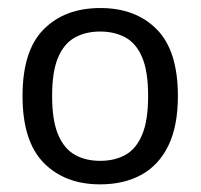

<svg xmlns="http://www.w3.org/2000/svg" viewBox="-20 -768 512 490"><path d="M235.5 -297.5Q145.5 -297.5 91.5 -352.5Q37.5 -407.5 37.5 -523Q37.5 -639 91.5 -693.2Q145.5 -747.5 236 -747.5Q326.5 -747.5 380.2 -693Q434 -638.5 434 -523Q434 -446 409.5 -396Q385 -346 340.5 -321.8Q296 -297.5 235.5 -297.5ZM235.5 -357.5Q273 -357.5 300.5 -373Q328 -388.5 343 -424.8Q358 -461 358 -523Q358 -585.5 343 -621.2Q328 -657 300.5 -672.2Q273 -687.5 235.5 -687.5Q198.5 -687.5 171 -672.2Q143.5 -657 128.2 -621.2Q113 -585.5 113 -523Q113 -461 128.2 -424.8Q143.5 -388.5 171 -373Q198.5 -357.5 235.5 -357.5Z"/></svg>

Font: Encode Sans SC
Style: Regular
Weight: 400
Version: Version 3.002